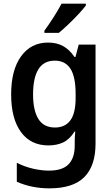

<svg xmlns="http://www.w3.org/2000/svg" viewBox="-20 -786 603 1051"><path d="M250 245Q154 245 72 209V105Q115 127 161.5 137.5Q208 148 248 148Q322 148 355.5 113Q389 78 389 12V-5Q389 -19 389.5 -33.5Q390 -48 392 -66H388Q361 -23 326 -6.5Q291 10 245 10Q148 10 94.5 -63.5Q41 -137 41 -269Q41 -403 95.5 -478Q150 -553 243 -553Q290 -553 325 -534Q360 -515 388 -474H393L411 -542H503V0Q503 121 442 183Q381 245 250 245ZM281 -88Q336 -88 365 -127Q394 -166 394 -250V-270Q394 -366 365.5 -410Q337 -454 280 -454Q219 -454 190 -406.5Q161 -359 161 -269Q161 -182 190 -135Q219 -88 281 -88ZM223 -618Q248 -652 273.5 -692Q299 -732 317 -766H450V-756Q436 -737 410 -709Q384 -681 354.5 -653Q325 -625 302 -606H223Z"/></svg>

Font: Noto Sans Mono SemiCondensed SemiBold
Style: Regular
Weight: 600
Width: 4
Designer: Monotype Design Team
Foundry: Monotype Imaging Inc.
Version: Version 2.014; ttfautohint (v1.8.4.7-5d5b)